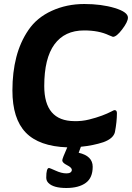

<svg xmlns="http://www.w3.org/2000/svg" viewBox="-20 -728 659 959"><path d="M222 186Q211 175 211 159Q211 111 225 111Q228 111 257 124Q287 138 312 138Q337 138 339 121Q339 109 315 97Q291 85 291 73Q291 64 316 8Q175 3 108.5 -66Q42 -135 42 -276Q42 -367 61.5 -442.5Q81 -518 122 -578Q164 -640 238.5 -674Q313 -708 401 -708Q487 -708 553 -688Q619 -668 619 -640Q619 -619 590 -581Q562 -544 544 -544Q542 -544 524 -552Q474 -576 400 -576Q303 -576 252 -506.5Q201 -437 201 -298Q201 -124 351 -123Q389 -122 425 -131Q461 -140 489 -150.5Q517 -161 534 -170Q551 -179 552 -178Q564 -178 564 -163Q564 -142 561.5 -118Q559 -94 554 -68Q546 -36 497 -18Q446 -1 384 5L373 35Q443 51 443 105Q443 160 409 185Q374 211 311 211Q247 211 222 186Z"/></svg>

Font: AsCom
Style: Bold Italic
Weight: 700
Italic angle: -48°
Designer: AsCom
Foundry: AsCom
Version: Version 1.001